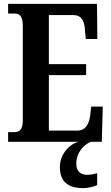

<svg xmlns="http://www.w3.org/2000/svg" viewBox="-20 -734 576 994"><path d="M22 0H386C335 14 290 68 290 130C290 206 331 240 412 240C429 240 465 234 483 224V163C463 168 446 171 431 171C399 171 375 154 375 115C375 52 417 13 451 0H507L512 -182H452L447 -136C441 -92 423 -58 381 -58H233V-345H426V-402H233V-656H359C402 -656 417 -626 420 -578L424 -532H484L482 -714H22V-664H53C77 -664 98 -656 98 -601V-108C98 -65 82 -50 54 -50H22Z"/></svg>

Font: Noto Serif Georgian ExtraCondensed Bold
Style: Regular
Weight: 700
Width: 2
Designer: Monotype Design Team, Akaki Razmadze
Foundry: Google LLC
Version: Version 2.003